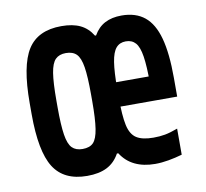

<svg xmlns="http://www.w3.org/2000/svg" viewBox="-65 -601 731 682"><g transform="rotate(-10 300.0 -260.0)"><path d="M197 10Q113 10 76.5 -48Q40 -106 40 -240V-280Q40 -415 76.5 -472.5Q113 -530 198 -530Q239 -530 266 -517Q293 -504 310 -476H314Q330 -504 355 -517Q380 -530 415 -530Q466 -530 498 -504Q530 -478 545 -423Q560 -368 560 -280V-212H329V-300H486L473 -271V-276Q473 -337 467.5 -372.5Q462 -408 449 -422.5Q436 -437 414 -437Q392 -437 379 -422Q366 -407 360.5 -372Q355 -337 355 -276V-245Q355 -179 362.5 -144.5Q370 -110 391 -96.5Q412 -83 452 -83Q475 -83 494 -86.5Q513 -90 540 -100V-6Q516 1 490.5 5.5Q465 10 442 10Q400 10 369 -5Q338 -20 319 -50H314Q297 -19 268.5 -4.5Q240 10 197 10ZM197 -87Q223 -87 236 -100.5Q249 -114 254.5 -149Q260 -184 260 -248V-273Q260 -337 254.5 -371.5Q249 -406 235.5 -419.5Q222 -433 197 -433Q173 -433 159.5 -419.5Q146 -406 140.5 -371.5Q135 -337 135 -273V-248Q135 -184 140.5 -149Q146 -114 159.5 -100.5Q173 -87 197 -87Z"/></g></svg>

Font: M PLUS Code Latin Expanded Medium
Style: Regular
Weight: 500
Width: 7
Designer: Coji Morishita
Foundry: UNDERFOREST DESIGN
Version: Version 1.002; ttfautohint (v1.8.3)